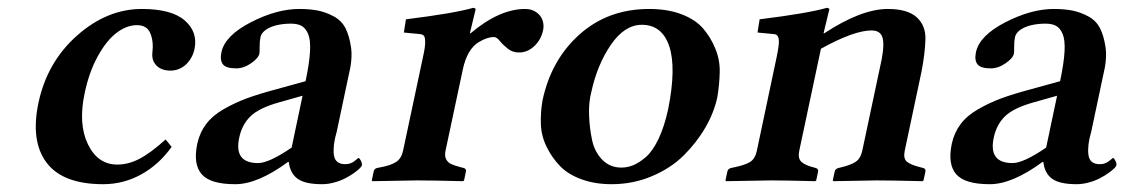

<svg xmlns="http://www.w3.org/2000/svg" viewBox="-20 -467 2910 497"><path d="M424.3 -86.9Q391.6 -41 345.7 -15.6Q299.8 9.8 247.1 9.8Q142.6 9.8 100.6 -45.9Q58.6 -101.6 79.6 -201.2Q102.1 -306.6 179.7 -375.2Q257.3 -443.8 347.2 -443.8Q424.3 -443.8 458.5 -413.8Q492.7 -383.8 483.4 -339.8Q481 -328.1 475.3 -318.1Q469.7 -308.1 461.9 -300.5Q454.1 -293 443.6 -288.6Q433.1 -284.2 421.4 -284.2Q397.9 -284.2 385 -297.4Q372.1 -310.5 374.5 -331.1Q377.9 -359.9 369.1 -380.9Q360.4 -401.9 334.5 -401.9Q307.6 -401.9 281.2 -381.6Q254.9 -361.3 232.7 -320.6Q210.4 -279.8 199.2 -226.1Q182.1 -146.5 207.5 -93.8Q232.9 -41 283.7 -41Q312 -41 340.6 -55.7Q369.1 -70.3 408.7 -106Z M725.6 -47.9Q646.5 10.3 588.4 9.8Q524.4 9.8 502 -16.1Q479.5 -42 490.7 -95.2Q497.1 -124 513.7 -146Q530.3 -168 558.8 -184.3Q587.4 -200.7 618.2 -212.2Q648.9 -223.6 694.8 -235.8L771 -256.8Q780.8 -303.2 782.5 -333.5Q784.2 -363.8 777.6 -379.2Q771 -394.5 760.5 -400.1Q750 -405.8 732.9 -405.8Q713.9 -405.8 696.8 -401.9Q679.7 -397.9 668.2 -389.9Q656.7 -381.8 654.3 -371.1Q651.9 -359.9 652.1 -346.4Q652.3 -333 651.4 -328.1Q648.9 -316.4 629.9 -303.2Q610.8 -290 591.3 -290Q565.4 -290 557.1 -300.5Q548.8 -311 553.2 -332Q562.5 -375 629.4 -409.4Q696.3 -443.8 754.9 -443.8Q781.7 -443.8 802.7 -439.7Q823.7 -435.5 844 -424.6Q864.3 -413.6 874.3 -394Q884.3 -374.5 888.7 -344.2Q893.1 -314 882.3 -271L851.6 -126Q841.3 -91.3 844.2 -66.7Q847.2 -42 873.5 -42Q887.7 -42 897.5 -50Q907.2 -58.1 907.7 -58.1Q910.6 -58.1 914.3 -50.5Q918 -43 916.5 -38.1Q916 -36.1 910.9 -31Q905.8 -25.9 895.8 -18.8Q885.7 -11.7 873.5 -5.4Q861.3 1 845.2 5.4Q829.1 9.8 813.5 9.8Q770 9.8 750.5 -4.2Q731 -18.1 727.5 -47.9ZM734.9 -85 763.2 -219.2 702.6 -202.1Q650.4 -187.5 628.2 -165.8Q606 -144 599.1 -109.9Q585.4 -44.9 647.9 -44.9Q676.3 -44.9 734.9 -85Z M1198.2 -380.9Q1272.9 -443.8 1339.4 -443.8Q1356.4 -443.8 1368.4 -435.3Q1380.4 -426.8 1384.5 -414.1Q1388.7 -401.4 1385.7 -388.2Q1380.4 -363.8 1362.8 -347.4Q1345.2 -331.1 1323.7 -331.1Q1306.6 -331.1 1294.2 -341.1Q1281.7 -351.1 1273.7 -361.1Q1265.6 -371.1 1258.8 -371.1Q1240.7 -371.1 1219.2 -357.9Q1189.5 -339.8 1178.2 -288.1L1133.3 -77.1Q1130.4 -63.5 1134.8 -54.9Q1139.2 -46.4 1147.5 -42.5Q1155.8 -38.6 1172.4 -34.2L1180.2 -32.2Q1187.5 -30.3 1186 -22.9L1181.2 0L1178.7 2Q1099.1 0 1060.1 0L943.8 2L942.4 0L947.3 -22.9Q948.7 -30.3 956.1 -32.2L966.3 -34.2Q992.7 -39.1 1006.1 -48.3Q1019.5 -57.6 1023.4 -77.1L1075.2 -320.8Q1080.6 -344.7 1080.6 -357.9Q1080.6 -371.1 1076.9 -374.8Q1073.2 -378.4 1065.9 -378.9L1025.4 -382.8L1030.8 -417Q1156.2 -432.6 1205.1 -446.8Q1210 -445.8 1211.4 -443.8L1196.3 -380.9Z M1641.6 -402.8Q1596.7 -402.8 1561.3 -351.1Q1525.9 -299.3 1510.7 -229Q1503.4 -201.2 1504.9 -167.2Q1506.3 -133.3 1512.9 -103.3Q1519.5 -73.2 1539.3 -53.2Q1559.1 -33.2 1588.4 -33.2Q1604 -33.2 1619.1 -39.3Q1634.3 -45.4 1651.9 -60.5Q1669.4 -75.7 1684.6 -107.4Q1699.7 -139.2 1709.5 -184.1Q1731 -291.5 1712.4 -347.2Q1693.8 -402.8 1641.6 -402.8ZM1384.3 -207Q1406.7 -312.5 1480.5 -378.2Q1554.2 -443.8 1660.6 -443.8Q1708 -443.8 1743.9 -430.2Q1779.8 -416.5 1799.6 -393.8Q1819.3 -371.1 1831.5 -341.6Q1843.8 -312 1843 -280Q1842.3 -248 1836.9 -215.8Q1828.6 -176.3 1806.4 -137.7Q1784.2 -99.1 1750.5 -65.4Q1716.8 -31.7 1667.7 -11Q1618.7 9.8 1563 9.8Q1520.5 9.8 1485.8 -2.7Q1451.2 -15.1 1430.2 -36.6Q1409.2 -58.1 1395.3 -86.2Q1381.3 -114.3 1380.1 -145Q1378.9 -175.8 1384.3 -207Z M2113.8 -380.9Q2209.5 -443.8 2278.3 -443.8Q2329.1 -443.8 2352.8 -422.4Q2376.5 -400.9 2375.5 -365.2Q2374.5 -329.6 2365.7 -283.2L2321.8 -76.2Q2317.9 -56.6 2327.4 -48.6Q2336.9 -40.5 2361.8 -34.2L2369.6 -32.2Q2377 -30.3 2375.5 -22.9L2370.6 0L2368.2 2Q2288.6 0 2249.5 0L2137.2 2L2135.7 0L2140.6 -22.9Q2142.1 -29.8 2150.4 -32.2L2154.8 -33.2Q2182.1 -39.6 2194.8 -48.1Q2207.5 -56.6 2211.9 -76.2L2257.3 -290Q2269.5 -340.8 2265.6 -364.5Q2261.7 -388.2 2236.3 -388.2Q2190.4 -388.2 2105 -340.8L2048.8 -76.2Q2044.9 -57.1 2054.4 -48.1Q2064 -39.1 2087.9 -33.2L2091.3 -32.2Q2098.6 -30.3 2097.7 -22.9L2092.8 0L2090.3 2Q2014.6 0 1975.6 0L1859.4 2L1857.9 0L1862.8 -22.9Q1864.3 -30.3 1872.6 -32.2L1881.8 -34.2Q1909.7 -40 1922.1 -48.1Q1934.6 -56.2 1939 -76.2L1990.7 -320.8Q1993.7 -335.4 1995.1 -345.9Q1996.6 -356.4 1996.1 -362.8Q1995.6 -369.1 1993.7 -372.6Q1991.7 -376 1988.8 -377.4Q1985.8 -378.9 1981.4 -378.9L1940.9 -382.8L1946.3 -417Q2071.8 -432.6 2120.6 -446.8Q2125.5 -445.8 2127 -443.8L2111.8 -380.9Z M2678.7 -47.9Q2599.6 10.3 2541.5 9.8Q2477.5 9.8 2455.1 -16.1Q2432.6 -42 2443.8 -95.2Q2450.2 -124 2466.8 -146Q2483.4 -168 2512 -184.3Q2540.5 -200.7 2571.3 -212.2Q2602.1 -223.6 2647.9 -235.8L2724.1 -256.8Q2733.9 -303.2 2735.6 -333.5Q2737.3 -363.8 2730.7 -379.2Q2724.1 -394.5 2713.6 -400.1Q2703.1 -405.8 2686 -405.8Q2667 -405.8 2649.9 -401.9Q2632.8 -397.9 2621.3 -389.9Q2609.9 -381.8 2607.4 -371.1Q2605 -359.9 2605.2 -346.4Q2605.5 -333 2604.5 -328.1Q2602.1 -316.4 2583 -303.2Q2564 -290 2544.4 -290Q2518.6 -290 2510.3 -300.5Q2502 -311 2506.3 -332Q2515.6 -375 2582.5 -409.4Q2649.4 -443.8 2708 -443.8Q2734.9 -443.8 2755.9 -439.7Q2776.9 -435.5 2797.1 -424.6Q2817.4 -413.6 2827.4 -394Q2837.4 -374.5 2841.8 -344.2Q2846.2 -314 2835.4 -271L2804.7 -126Q2794.4 -91.3 2797.4 -66.7Q2800.3 -42 2826.7 -42Q2840.8 -42 2850.6 -50Q2860.4 -58.1 2860.8 -58.1Q2863.8 -58.1 2867.4 -50.5Q2871.1 -43 2869.6 -38.1Q2869.1 -36.1 2864 -31Q2858.9 -25.9 2848.9 -18.8Q2838.9 -11.7 2826.7 -5.4Q2814.5 1 2798.3 5.4Q2782.2 9.8 2766.6 9.8Q2723.1 9.8 2703.6 -4.2Q2684.1 -18.1 2680.7 -47.9ZM2688 -85 2716.3 -219.2 2655.8 -202.1Q2603.5 -187.5 2581.3 -165.8Q2559.1 -144 2552.2 -109.9Q2538.6 -44.9 2601.1 -44.9Q2629.4 -44.9 2688 -85Z"/></svg>

Font: Linux Libertine Slanted
Style: Semibold Slanted
Weight: 600
Designer: Philipp H. Poll
Foundry: Philipp H. Poll
Version: Version 5.1.1